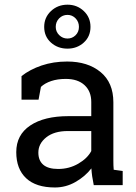

<svg xmlns="http://www.w3.org/2000/svg" viewBox="-20 -806 591 836"><path d="M50.8 0ZM172.4 -689Q172.4 -730 201.9 -757.8Q231.4 -785.6 273.9 -785.6Q315.4 -785.6 344.7 -758.1Q374 -730.5 374 -689Q374 -647 344.7 -620.6Q315.4 -594.2 273.9 -594.2Q231.4 -594.2 201.9 -620.6Q172.4 -647 172.4 -689ZM222.7 -689Q222.7 -668 237.8 -653.1Q252.9 -638.2 273.9 -638.2Q294.4 -638.2 309.1 -652.6Q323.7 -667 323.7 -689Q323.7 -710.9 309.1 -726.1Q294.4 -741.2 273.9 -741.2Q252.4 -741.2 237.5 -726.1Q222.7 -710.9 222.7 -689ZM388.2 0Q383.8 -21.5 381.3 -38.6Q378.9 -55.7 377.9 -72.8Q350.1 -37.1 308.3 -13.4Q266.6 10.3 219.2 10.3Q136.7 10.3 93.8 -30Q50.8 -70.3 50.8 -143.6Q50.8 -218.8 111.6 -259.5Q172.4 -300.3 278.3 -300.3H377.4V-361.8Q377.4 -408.2 348.1 -435.3Q318.8 -462.4 266.6 -462.4Q230.5 -462.4 202.9 -453.1Q175.3 -443.8 158.2 -427.7L147.9 -372.1H73.7V-474.6Q109.9 -503.4 161.1 -520.8Q212.4 -538.1 272.5 -538.1Q362.3 -538.1 418 -492.2Q473.6 -446.3 473.6 -360.8V-106.4Q473.6 -96.2 473.9 -86.4Q474.1 -76.7 475.1 -66.9L514.2 -61.5V0ZM233.4 -70.3Q281.2 -70.3 320.8 -93.3Q360.4 -116.2 377.4 -148.4V-235.4H274.9Q215.8 -235.4 181.4 -208Q147 -180.7 147 -141.6Q147 -106.9 168.5 -88.6Q189.9 -70.3 233.4 -70.3Z"/></svg>

Font: TypoPRO Roboto Slab
Style: Regular
Weight: 400
Designer: Google
Version: Version 1.100263; 2013; ttfautohint (v0.94.20-1c74) -l 8 -r 